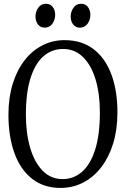

<svg xmlns="http://www.w3.org/2000/svg" viewBox="-20 -958 649 990"><path d="M298.5 11Q208.5 12.5 147 -35Q85.5 -82.5 54.5 -168.2Q23.5 -254 23.5 -366Q23.5 -454.5 45.5 -525.5Q67.5 -596.5 106.8 -647Q146 -697.5 198.8 -724.2Q251.5 -751 312.5 -751Q401.5 -751 462.2 -704.8Q523 -658.5 554.2 -574.5Q585.5 -490.5 585.5 -378.5Q585.5 -290.5 563.8 -219.2Q542 -148 503 -97Q464 -46 411.8 -18.2Q359.5 9.5 298.5 11ZM303 -34.5Q360 -34.5 403.5 -72.8Q447 -111 471 -187.5Q495 -264 495 -378.5Q495 -474.5 472.8 -548.2Q450.5 -622 408 -663.8Q365.5 -705.5 305 -705.5Q247.5 -705.5 204.5 -668.2Q161.5 -631 137.5 -555.8Q113.5 -480.5 113.5 -366Q113.5 -270 135.8 -195.2Q158 -120.5 200 -77.5Q242 -34.5 303 -34.5ZM210 -815.5Q188.5 -815.5 175.8 -832Q163 -848.5 163 -873Q163 -897.5 177.2 -918Q191.5 -938.5 217 -938.5H218Q239 -938.5 251.8 -922Q264.5 -905.5 264.5 -881Q264.5 -856.5 250.2 -836Q236 -815.5 211 -815.5ZM391 -815.5Q370 -815.5 357.2 -832Q344.5 -848.5 344.5 -873Q344.5 -897.5 358.8 -918Q373 -938.5 398 -938.5H399Q420.5 -938.5 433.2 -922Q446 -905.5 446 -881Q446 -856.5 431.8 -836Q417.5 -815.5 392 -815.5Z"/></svg>

Font: Merriweather 24pt SemiCondensed Light
Style: Regular
Weight: 300
Width: 4
Designer: Eben Sorkin
Foundry: Eben Sorkin
Version: Version 2.100